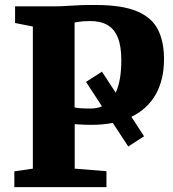

<svg xmlns="http://www.w3.org/2000/svg" viewBox="-20 -769 712 789"><path d="M39 0V-65L115 -76V-660L42 -674.5V-743H204Q227 -743 251.2 -744.5Q275.5 -746 304.8 -747.5Q334 -749 372.5 -748.5Q482 -748.5 543.2 -722.5Q604.5 -696.5 629.2 -647Q654 -597.5 654 -526Q654 -441.5 620 -381.2Q586 -321 520 -289L572 -209L507 -167L443.5 -264Q423.5 -260 401.5 -258Q379.5 -256 356 -256Q342 -256 327.5 -256.5Q313 -257 302.2 -257.8Q291.5 -258.5 287 -259V-76L417.5 -65.5V0ZM351.5 -323Q365 -323 376.8 -325.2Q388.5 -327.5 399 -332L333.5 -432.5L399 -474.5L455.5 -388Q466.5 -411.5 472.5 -444.5Q478.5 -477.5 478.5 -522.5Q478.5 -578.5 464.5 -613.8Q450.5 -649 422.2 -665.8Q394 -682.5 351 -682.5Q333.5 -682.5 322 -681.5Q310.5 -680.5 302.5 -679.2Q294.5 -678 286.5 -676.5V-327.5Q295 -325.5 311.2 -324.2Q327.5 -323 351.5 -323Z"/></svg>

Font: Merriweather 20pt Black
Style: Regular
Weight: 900
Version: Version 2.100